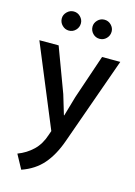

<svg xmlns="http://www.w3.org/2000/svg" viewBox="-136 -747 753 1068"><g transform="rotate(15 240.5 -213.0)"><path d="M8 -472H119L214 -217L248 -104H250L283 -218L369 -472H474L295 32Q265 117 218.5 170.5Q172 224 97 250L53 169Q103 150 140 114.5Q177 79 195 22L203 -1ZM97 -622Q97 -643 113.5 -659.5Q130 -676 152 -676Q175 -676 191 -659.5Q207 -643 207 -622Q207 -599 191 -582.5Q175 -566 152 -566Q130 -566 113.5 -582.5Q97 -599 97 -622ZM274 -622Q274 -643 290 -659.5Q306 -676 329 -676Q352 -676 368 -659.5Q384 -643 384 -622Q384 -599 368 -582.5Q352 -566 329 -566Q306 -566 290 -582.5Q274 -599 274 -622Z"/></g></svg>

Font: Ek Mukta Medium
Style: Regular
Weight: 500
Designer: Girish Dalvi and Yashodeep Gholap
Foundry: Ek Type
Version: Version 2.538;PS 1.002;hotconv 16.6.51;makeotf.lib2.5.65220;